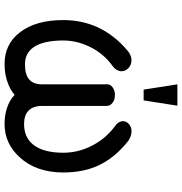

<svg xmlns="http://www.w3.org/2000/svg" viewBox="1 -759 775 817"><g transform="rotate(90 388.5 -350.5)"><path d="M262.7 -443.4Q207 -404.3 177.7 -341.8Q152.3 -288.1 152.3 -232.4Q152.3 -147.5 180.7 -106.4Q206.1 -69.3 252.9 -69.3Q296.9 -69.3 316.4 -85.9Q338.9 -103.5 338.9 -142.6V-411.1Q335.9 -430.7 350.6 -441.4Q364.3 -452.1 384.8 -452.1Q404.3 -452.1 418 -441.4Q432.6 -430.7 430.7 -411.1V-142.6Q430.7 -103.5 451.2 -84Q470.7 -65.4 507.8 -65.4Q564.5 -65.4 595.7 -104.5Q629.9 -147.5 629.9 -232.4Q629.9 -290 605.5 -342.8Q576.2 -407.2 518.6 -451.2Q499 -463.9 496.1 -480.5Q493.2 -496.1 504.9 -508.8Q515.6 -520.5 534.2 -522.5Q555.7 -524.4 578.1 -509.8Q652.3 -452.1 685.5 -378.9Q713.9 -315.4 713.9 -232.4Q713.9 -117.2 649.4 -46.9Q590.8 17.6 507.8 17.6Q471.7 17.6 441.4 7.8Q406.2 -2.9 383.8 -25.4Q359.4 -3.9 321.3 7.8Q289.1 17.6 252.9 17.6Q168 17.6 118.2 -46.9Q65.4 -114.3 65.4 -232.4Q65.4 -310.5 95.7 -377.9Q128.9 -449.2 193.4 -503.9Q213.9 -522.5 236.3 -522.5Q256.8 -522.5 270.5 -508.8Q284.2 -495.1 283.2 -477.5Q281.2 -458 262.7 -443.4ZM429.7 -717.8H338.9L361.3 -574.2H407.2Z"/></g></svg>

Font: Gungsuh
Style: Regular
Weight: 400
Version: Version 2.21